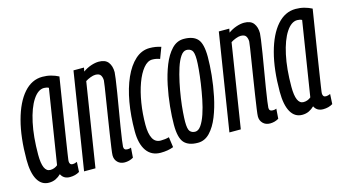

<svg xmlns="http://www.w3.org/2000/svg" viewBox="-67 -781 1835 1026"><g transform="rotate(-15 850.0 -268.0)"><path d="M214 10Q179 10 165 -19Q152 -6 135.5 2Q119 10 98 10Q57 10 35 -28.5Q13 -67 13 -140Q13 -263 37.5 -354.5Q62 -446 106 -496Q150 -546 209 -546Q234 -546 256.5 -540Q279 -534 298 -524Q278 -399 265 -317Q252 -235 244.5 -186.5Q237 -138 233.5 -115Q230 -92 229 -84Q228 -76 228 -74Q228 -53 246 -53Q256 -53 270 -59L267 -4Q244 10 214 10ZM163 -69 228 -480Q217 -486 202 -486Q169 -486 141 -443.5Q113 -401 96.5 -325Q80 -249 80 -149Q80 -54 122 -54Q145 -54 163 -69Z M379 -536H437L433 -515Q454 -530 477.5 -538Q501 -546 521 -546Q557 -546 573 -525Q589 -504 589 -470Q589 -464 585 -434Q581 -404 574 -361Q567 -318 559 -271Q551 -224 544 -181Q537 -138 533 -108.5Q529 -79 529 -73Q529 -54 549 -54Q552 -54 557 -54.5Q562 -55 569 -58L565 -3Q553 4 541 7Q529 10 517 10Q493 10 478 -5Q463 -20 463 -43Q463 -53 467.5 -84.5Q472 -116 478.5 -159Q485 -202 492.5 -249Q500 -296 506.5 -337.5Q513 -379 517.5 -407.5Q522 -436 522 -442Q522 -459 514.5 -471Q507 -483 485 -483Q474 -483 458 -477Q442 -471 430 -463L357 0H294Z M716 10Q665 10 638 -28.5Q611 -67 611 -137Q611 -222 624 -296Q637 -370 662 -426Q687 -482 722.5 -514Q758 -546 802 -546Q835 -546 865 -536L842 -475Q822 -483 800 -483Q774 -483 751 -455Q728 -427 711 -380.5Q694 -334 684.5 -275.5Q675 -217 675 -155Q675 -106 689 -79.5Q703 -53 733 -53Q758 -53 779 -59L787 -2Q756 10 716 10Z M922 10Q870 10 846 -17Q822 -44 822 -116Q822 -160 827.5 -216Q833 -272 845 -330Q857 -388 876.5 -437Q896 -486 924.5 -516Q953 -546 991 -546Q1043 -546 1067 -519.5Q1091 -493 1091 -420Q1091 -376 1085.5 -320Q1080 -264 1068 -206Q1056 -148 1036.5 -99Q1017 -50 988.5 -20Q960 10 922 10ZM923 -51Q941 -51 956 -72.5Q971 -94 983 -129.5Q995 -165 1003.5 -207.5Q1012 -250 1018 -291.5Q1024 -333 1027 -367.5Q1030 -402 1030 -421Q1030 -462 1019 -473.5Q1008 -485 990 -485Q972 -485 957 -463Q942 -441 930.5 -405.5Q919 -370 910 -328Q901 -286 895 -244.5Q889 -203 886.5 -168.5Q884 -134 884 -116Q884 -75 894.5 -63Q905 -51 923 -51Z M1183 -536H1241L1237 -515Q1258 -530 1281.5 -538Q1305 -546 1325 -546Q1361 -546 1377 -525Q1393 -504 1393 -470Q1393 -464 1389 -434Q1385 -404 1378 -361Q1371 -318 1363 -271Q1355 -224 1348 -181Q1341 -138 1337 -108.5Q1333 -79 1333 -73Q1333 -54 1353 -54Q1356 -54 1361 -54.5Q1366 -55 1373 -58L1369 -3Q1357 4 1345 7Q1333 10 1321 10Q1297 10 1282 -5Q1267 -20 1267 -43Q1267 -53 1271.5 -84.5Q1276 -116 1282.5 -159Q1289 -202 1296.5 -249Q1304 -296 1310.5 -337.5Q1317 -379 1321.5 -407.5Q1326 -436 1326 -442Q1326 -459 1318.5 -471Q1311 -483 1289 -483Q1278 -483 1262 -477Q1246 -471 1234 -463L1161 0H1098Z M1615 10Q1580 10 1566 -19Q1553 -6 1536.5 2Q1520 10 1499 10Q1458 10 1436 -28.5Q1414 -67 1414 -140Q1414 -263 1438.5 -354.5Q1463 -446 1507 -496Q1551 -546 1610 -546Q1635 -546 1657.5 -540Q1680 -534 1699 -524Q1679 -399 1666 -317Q1653 -235 1645.5 -186.5Q1638 -138 1634.5 -115Q1631 -92 1630 -84Q1629 -76 1629 -74Q1629 -53 1647 -53Q1657 -53 1671 -59L1668 -4Q1645 10 1615 10ZM1564 -69 1629 -480Q1618 -486 1603 -486Q1570 -486 1542 -443.5Q1514 -401 1497.5 -325Q1481 -249 1481 -149Q1481 -54 1523 -54Q1546 -54 1564 -69Z"/></g></svg>

Font: Georama ExtraCondensed
Style: Italic
Weight: 400
Width: 2
Italic angle: -9°
Designer: Jean-Baptiste Levee
Foundry: Production Type
Version: Version 1.000